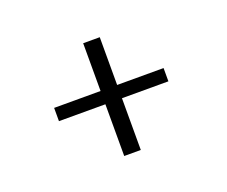

<svg xmlns="http://www.w3.org/2000/svg" viewBox="-69 -546 643 544"><g transform="rotate(-20 253.0 -274.0)"><path d="M223 -260H83V-300H223V-444H273V-300H413V-260H273V-104H223Z"/></g></svg>

Font: Cafe24 ClassicType
Style: Regular
Weight: 400
Designer: Cafe24 thkim, hmlim, mnelim & 4IR
Foundry: Cafe24
Version: Version 1.000